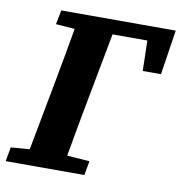

<svg xmlns="http://www.w3.org/2000/svg" viewBox="-88 -727 753 798"><g transform="rotate(10 289.0 -328.5)"><path d="M95 -597 107 -657H590L561 -468H484L481 -596H334L279 -304Q268 -245 257 -185.5Q246 -126 236 -67L331 -60L320 0H-12L-1 -60L78 -66L132 -353Q143 -413 154 -472.5Q165 -532 175 -591Z"/></g></svg>

Font: Source Serif 4 SmText
Style: Bold Italic
Weight: 700
Italic angle: -12°
Designer: Frank Grießhammer
Foundry: Adobe
Version: Version 4.005;hotconv 1.1.0;makeotfexe 2.6.0